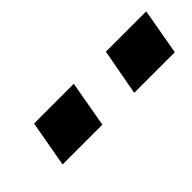

<svg xmlns="http://www.w3.org/2000/svg" viewBox="-2 -903 485 485"><g transform="rotate(-45 241.0 -660.0)"><path d="M59.1 -598.1 81.1 -722.2H223.1L201.2 -598.1ZM314.9 -598.1 337.9 -722.2H481.9L460 -598.1Z"/></g></svg>

Font: Archivo Expanded
Style: Bold Italic
Weight: 700
Width: 7
Italic angle: -10°
Designer: Hector Gatti
Foundry: Omnibus-Type
Version: Version 2.001